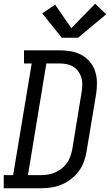

<svg xmlns="http://www.w3.org/2000/svg" viewBox="-46 -1003 586 1023"><path d="M-26 0V-70H24L123 -665H82V-735H271Q302 -735 332.5 -729.5Q363 -724 388.5 -710Q414 -696 433 -673.5Q452 -651 461 -623Q470 -595 470.5 -563.5Q471 -532 466 -501L415 -195Q411 -168 401 -141Q391 -114 373.5 -90.5Q356 -67 332 -48.5Q308 -30 281 -19Q254 -8 226.5 -4Q199 0 172 0ZM172 -70Q191 -70 210 -73Q229 -76 247.5 -84Q266 -92 282 -104.5Q298 -117 310 -133.5Q322 -150 328.5 -169Q335 -188 339 -207L389 -513Q392 -532 392.5 -552Q393 -572 387.5 -590Q382 -608 371 -623Q360 -638 344.5 -647.5Q329 -657 310 -661Q291 -665 271 -665H201L103 -70ZM283 -802 179 -932 248 -978 334 -853 461 -983 520 -927 370 -802Z"/></svg>

Font: Iosevka Slab Oblique
Style: Regular
Weight: 400
Italic angle: -9°
Monospace: yes
Designer: Belleve Invis
Foundry: Belleve Invis
Version: Version 11.1.1; ttfautohint (v1.8.3)